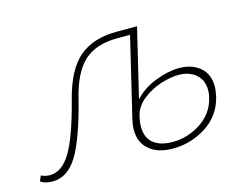

<svg xmlns="http://www.w3.org/2000/svg" viewBox="-87 -512 801 622"><g transform="rotate(-15 313.5 -200.5)"><path d="M607 -155Q607 -141 602 -119Q587 -60 536 -27.5Q485 5 424 5Q375 5 346 -19Q317 -43 317 -86Q317 -101 322 -123L385 -387H342Q270 -387 230 -350Q190 -313 170 -229Q138 -103 104.5 -48Q71 7 20 7Q-5 7 -20 -4L-12 -22Q0 -15 17 -15Q58 -15 88 -65.5Q118 -116 148 -232Q172 -327 219 -367.5Q266 -408 346 -408H414L359 -178Q388 -209 431 -225.5Q474 -242 510 -242Q553 -242 580 -219Q607 -196 607 -155ZM583 -149Q583 -183 560.5 -202Q538 -221 503 -221Q476 -221 443 -210.5Q410 -200 382.5 -178.5Q355 -157 347 -127L346 -122Q342 -106 342 -90Q342 -53 365 -34.5Q388 -16 429 -16Q480 -16 523.5 -44.5Q567 -73 579 -121Q583 -134 583 -149Z"/></g></svg>

Font: Ysabeau Extralight
Style: Italic
Weight: 200
Italic angle: -12°
Designer: Christian Thalmann (Catharsis Fonts)
Version: Version 0.003